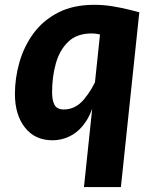

<svg xmlns="http://www.w3.org/2000/svg" viewBox="-20 -576 640 798"><path d="M197.5 7Q125.5 7 83.8 -45.8Q42 -98.5 42 -185.5Q42 -251.5 60.8 -317.2Q79.5 -383 119 -437Q158.5 -491 221.2 -523.5Q284 -556 372 -556Q411 -556 448.2 -549.8Q485.5 -543.5 515 -536.2Q544.5 -529 559 -525L451.5 -411Q445 -415 435 -419.2Q425 -423.5 412.8 -427.8Q400.5 -432 387.2 -434.5Q374 -437 361 -437Q300 -437 264 -402.8Q228 -368.5 212.2 -312.8Q196.5 -257 196.5 -192.5Q196.5 -158 207 -139.5Q217.5 -121 245 -121Q294 -121 329.2 -163.2Q364.5 -205.5 389 -265L393 -226L378 -183Q367 -119 340.8 -76.8Q314.5 -34.5 277.5 -13.8Q240.5 7 197.5 7ZM329 201.5 397 -446 416 -538 559 -525 482.5 201.5Z"/></svg>

Font: Spline Sans Mono
Style: Bold Italic
Weight: 700
Italic angle: -4°
Monospace: yes
Version: Version 1.004